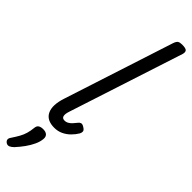

<svg xmlns="http://www.w3.org/2000/svg" viewBox="-393 -882 1165 1165"><g transform="rotate(45 189.5 -300.0)"><path d="M147 16Q82 16 60.5 -28.5Q39 -73 65 -152L294 -858Q301 -878 310.5 -884Q320 -890 339 -890Q371 -890 379 -880.5Q387 -871 381 -851L143 -119Q133 -90 137 -74.5Q141 -59 160 -59Q174 -59 186 -66Q198 -73 208 -84.5Q218 -96 227 -107Q233 -116 243 -119Q253 -122 268 -112Q285 -102 286 -91.5Q287 -81 281 -70Q268 -48 248 -28Q228 -8 202.5 4Q177 16 147 16ZM10 286Q-2 278 -3.5 267.5Q-5 257 4 245Q22 218 34 196.5Q46 175 52.5 152.5Q59 130 62 100Q64 83 75.5 76Q87 69 106 69Q129 69 140 80Q151 91 149 110Q147 135 134 163Q121 191 101.5 218Q82 245 59 270Q46 283 34 288Q22 293 10 286Z"/></g></svg>

Font: Playwrite DK Uloopet
Style: Regular
Weight: 400
Designer: Veronika Burian, José Scaglione
Foundry: TypeTogether
Version: Version 1.002